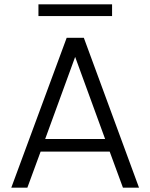

<svg xmlns="http://www.w3.org/2000/svg" viewBox="-20 -864 692 884"><path d="M546 0C546 0 620 0 620 0C620 0 366 -690 366 -690C366 -690 287 -690 287 -690C287 -690 32 0 32 0C32 0 106 0 106 0C106 0 167 -166 167 -166C167 -166 485 -166 485 -166C485 -166 546 0 546 0ZM188 -224C188 -224 326 -602 326 -602C326 -602 464 -224 464 -224C464 -224 188 -224 188 -224ZM157 -844C157 -844 157 -790 157 -790C157 -790 496 -790 496 -790C496 -790 496 -844 496 -844C496 -844 157 -844 157 -844Z"/></svg>

Font: wox.body
Style: Regular
Weight: 500
Designer: Ninad Kale (Devanagari), Jonny Pinhorn (Latin)
Foundry: Indian Type Foundry
Version: ""